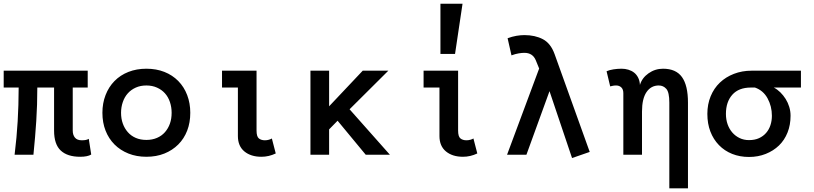

<svg xmlns="http://www.w3.org/2000/svg" viewBox="-20 -838 4407 1040"><path d="M374 -130.9Q374 -106.9 386 -92.5Q397.9 -78.1 422.9 -78.1Q437 -78.1 445.6 -80.1Q454.1 -82 460.9 -85.9L474.1 -1Q454.1 11.2 414.1 11.2Q345.2 11.2 309.1 -22.5Q272.9 -56.2 272.9 -130.9V-363.8H182.1Q182.1 -315.9 180.7 -271.5Q179.2 -227.1 176.5 -183.6Q173.8 -140.1 169.9 -95Q166 -49.8 161.1 0H59.1Q64.9 -48.8 69.1 -93Q73.2 -137.2 75.7 -180.7Q78.1 -224.1 79.6 -269Q81.1 -314 81.1 -363.8H0V-455.1H455.1V-363.8H374Z M1010.7 -227.1Q1010.7 -173.8 993.9 -130.4Q977.1 -86.9 945.6 -55.4Q914.1 -23.9 870.4 -6.3Q826.7 11.2 772.9 11.2Q719.7 11.2 675.8 -6.3Q631.8 -23.9 600.3 -55.4Q568.8 -86.9 551.8 -130.4Q534.7 -173.8 534.7 -227.1Q534.7 -278.8 551.8 -323Q568.8 -367.2 600.3 -399.2Q631.8 -431.2 675.8 -448.5Q719.7 -465.8 772.9 -465.8Q826.7 -465.8 870.4 -448.5Q914.1 -431.2 945.6 -399.2Q977.1 -367.2 993.9 -323Q1010.7 -278.8 1010.7 -227.1ZM909.7 -227.1Q909.7 -257.8 900.4 -285.4Q891.1 -313 873.5 -332.5Q856 -352.1 830.3 -363.5Q804.7 -375 772.9 -375Q740.7 -375 715.3 -363.5Q689.9 -352.1 672.4 -332.5Q654.8 -313 645.3 -285.4Q635.7 -257.8 635.7 -227.1Q635.7 -194.8 645.3 -168.5Q654.8 -142.1 672.4 -122.1Q689.9 -102.1 715.3 -91.1Q740.7 -80.1 772.9 -80.1Q804.7 -80.1 830.3 -91.1Q856 -102.1 873.5 -122.1Q891.1 -142.1 900.4 -168.5Q909.7 -194.8 909.7 -227.1Z M1473.6 -6.8Q1436 11.2 1396 11.2Q1338.9 11.2 1303.7 -17.8Q1268.6 -46.9 1268.6 -101.1V-363.8H1182.6V-455.1H1369.6V-130.9Q1369.6 -98.1 1382.3 -88.1Q1395 -78.1 1415 -78.1Q1425.8 -78.1 1436.3 -81.1Q1446.8 -84 1452.6 -87.9Z M2091.8 0H1960.9L1808.6 -184.1L1762.7 -137.2V0H1661.6V-455.1H1762.7V-262.2L1944.8 -455.1H2083.5L1873.5 -246.1Z M2565.4 -6.8Q2527.8 11.2 2487.8 11.2Q2430.7 11.2 2395.5 -17.8Q2360.4 -46.9 2360.4 -101.1V-363.8H2274.4V-455.1H2461.4V-130.9Q2461.4 -98.1 2474.1 -88.1Q2486.8 -78.1 2506.8 -78.1Q2517.6 -78.1 2528.1 -81.1Q2538.6 -84 2544.4 -87.9ZM2485.4 -817.9 2444.8 -545.9H2365.7V-817.9Z M3078.6 18.1 2956.5 -344.2 2831.5 0H2726.6L2900.4 -466.8L2882.3 -511.2Q2865.7 -551.8 2820.3 -551.8Q2806.6 -551.8 2789.1 -548.8Q2771.5 -545.9 2750.5 -538.1L2729.5 -630.9Q2754.4 -640.1 2777.3 -644Q2800.3 -647.9 2820.3 -647.9Q2878.4 -647.9 2920.9 -625.5Q2963.4 -603 2984.4 -543.9L3174.3 -15.1Z M3446.3 -377.9Q3457.5 -416 3492.9 -440.9Q3528.3 -465.8 3571.3 -465.8Q3641.6 -465.8 3674.1 -420.4Q3706.5 -375 3706.5 -282.2V182.1H3605.5V-282.2Q3605.5 -337.9 3589.4 -356.4Q3573.2 -375 3548.3 -375Q3506.3 -375 3481.9 -339.1Q3457.5 -303.2 3457.5 -233.9V0H3356.4V-333Q3356.4 -354 3345.5 -364.5Q3334.5 -375 3317.4 -375Q3307.6 -375 3300.5 -373.5Q3293.5 -372.1 3285.2 -370.1L3265.6 -452.1Q3281.2 -459 3303.2 -462.4Q3325.2 -465.8 3347.2 -465.8Q3366.2 -465.8 3383.8 -460.4Q3401.4 -455.1 3414.8 -444.6Q3428.2 -434.1 3436.8 -417Q3445.3 -399.9 3446.3 -377.9Z M4171.4 -363.8Q4190.4 -354 4206.8 -337.9Q4223.1 -321.8 4235.6 -302Q4248 -282.2 4255.1 -259Q4262.2 -235.8 4262.2 -210.9Q4262.2 -161.1 4245.8 -120.1Q4229.5 -79.1 4199.5 -50Q4169.4 -21 4127.9 -4.4Q4086.4 12.2 4037.1 12.2Q3987.3 12.2 3945.8 -4.4Q3904.3 -21 3874.3 -52Q3844.2 -83 3827.9 -125.5Q3811.5 -168 3811.5 -221.2Q3811.5 -272.9 3829.3 -316.4Q3847.2 -359.9 3879.2 -390.4Q3911.1 -420.9 3955.3 -438Q3999.5 -455.1 4051.3 -455.1H4318.4V-363.8ZM4047.4 -363.8Q3981.4 -363.8 3946.8 -325Q3912.1 -286.1 3912.1 -221.2Q3912.1 -190.9 3921.1 -165Q3930.2 -139.2 3946.8 -120.1Q3963.4 -101.1 3986.3 -90.1Q4009.3 -79.1 4037.1 -79.1Q4068.4 -79.1 4091.3 -89.6Q4114.3 -100.1 4129.9 -118.2Q4145.5 -136.2 4153.3 -160.2Q4161.1 -184.1 4161.1 -210.9Q4161.1 -262.2 4137.7 -305.2Q4114.3 -348.1 4069.3 -363.8Z"/></svg>

Font: Anonymous Pro
Style: Bold
Weight: 700
Monospace: yes
Designer: Mark Simonson
Version: Version 1.003